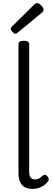

<svg xmlns="http://www.w3.org/2000/svg" viewBox="-20 -1220 344 1257"><path d="M193 17Q147 17 124 -9Q101 -35 101 -84V-931Q101 -942 109.5 -947.5Q118 -953 135 -953Q153 -953 162 -947.5Q171 -942 171 -931V-95Q171 -70 180.5 -57.5Q190 -45 207 -45Q218 -45 227 -48Q236 -51 244 -57Q252 -63 261 -71Q268 -77 276 -75.5Q284 -74 291 -65Q296 -59 298.5 -50.5Q301 -42 296 -35Q285 -19 268 -7Q251 5 231.5 11Q212 17 193 17ZM82 -999Q73 -999 62 -1010.5Q51 -1022 51 -1031Q51 -1034 51.5 -1037Q52 -1040 57 -1045L204 -1190Q209 -1194 212.5 -1197Q216 -1200 221 -1200Q230 -1200 240.5 -1192.5Q251 -1185 258 -1175.5Q265 -1166 265 -1157Q265 -1152 263 -1148Q261 -1144 254 -1137L98 -1008Q93 -1004 89 -1001.5Q85 -999 82 -999Z"/></svg>

Font: Playwrite US Modern Light
Style: Regular
Weight: 300
Designer: Veronika Burian, José Scaglione
Foundry: TypeTogether
Version: Version 1.003